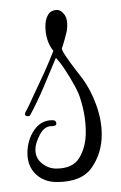

<svg xmlns="http://www.w3.org/2000/svg" viewBox="-20 -324 243 385"><path d="M94 41Q68 41 51.5 25Q35 9 35 -17Q35 -43 48.5 -63Q62 -83 85 -83Q93 -83 93 -76Q93 -71 83 -71Q69 -71 60 -54Q51 -37 51 -24Q51 -7 64 3.5Q77 14 93 14Q126 14 139 -7.5Q152 -29 152 -59Q152 -75 149.5 -91Q147 -107 142 -123Q139 -135 130 -151.5Q121 -168 110.5 -184Q100 -200 92 -208Q80 -179 67.5 -149.5Q55 -120 41 -94Q40 -91 36 -91Q28 -91 31 -99Q35 -106 38.5 -113.5Q42 -121 47 -132L69 -179Q74 -190 78.5 -201Q83 -212 87 -222Q71 -242 71 -272Q71 -285 76.5 -294.5Q82 -304 95 -304Q102 -304 109 -295Q117 -285 114 -262Q113 -257 109.5 -244.5Q106 -232 104 -227Q104 -223 112.5 -210.5Q121 -198 131 -185Q141 -172 145 -167Q162 -144 173 -113.5Q184 -83 184 -54Q184 -17 164 12Q144 41 94 41Z"/></svg>

Font: Puppies Play
Style: Regular
Weight: 400
Designer: Robert E. Leuschke
Foundry: Robert E. Leuschke
Version: Version 1.010; ttfautohint (v1.8.3)